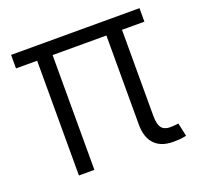

<svg xmlns="http://www.w3.org/2000/svg" viewBox="-101 -651 787 763"><g transform="rotate(-20 292.5 -269.5)"><path d="M520.5 2.4Q462.9 5.9 432.6 -22.7Q402.3 -51.3 402.3 -108.9V-520.5H468.3V-122.6Q468.3 -82.5 482.2 -68.1Q496.1 -53.7 527.3 -56.6Q537.1 -57.1 541.7 -57.6Q546.4 -58.1 551.3 -59.1L563.5 -2.9Q556.2 -1 544.9 0.7Q533.7 2.4 520.5 2.4ZM109.4 0V-520.5H174.8V0ZM20 -485.4V-542.5H563V-485.4Z"/></g></svg>

Font: Inter 16pt Light
Style: Regular
Weight: 300
Version: Version 4.001;git-66647c0bb